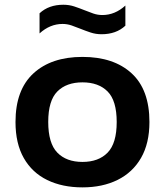

<svg xmlns="http://www.w3.org/2000/svg" viewBox="-20 -800 713 830"><path d="M336.5 10Q249.5 10 184.2 -21.8Q119 -53.5 83 -116.5Q47 -179.5 47 -272.5Q47 -411.5 124.5 -482.8Q202 -554 336.5 -554Q471.5 -554 548.8 -483.2Q626 -412.5 626 -272.5Q626 -180.5 589.8 -117.5Q553.5 -54.5 488.2 -22.2Q423 10 336.5 10ZM336.5 -100Q406 -100 445.2 -140.2Q484.5 -180.5 484.5 -272.5Q484.5 -365 445.2 -404.5Q406 -444 336.5 -444Q267 -444 227.8 -404.5Q188.5 -365 188.5 -273Q188.5 -180.5 227.8 -140.2Q267 -100 336.5 -100ZM419 -652Q394 -652 371.5 -659.5Q349 -667 328 -675.5Q308.5 -683.5 289.5 -690Q270.5 -696.5 250.5 -696.5Q196 -696.5 151 -655.5V-742.5Q190.5 -779.5 254 -779.5Q279 -779.5 301.5 -772Q324 -764.5 345 -756Q364.5 -748 383.5 -741.5Q402.5 -735 422.5 -735Q477 -735 522 -776V-689Q482.5 -652 419 -652Z"/></svg>

Font: Encode Sans Expanded Expanded SemiBold
Style: Regular
Weight: 600
Width: 7
Designer: Multiple Designers
Foundry: Impallari Type
Version: Version 3.000; ttfautohint (v1.8.3) -l 8 -r 50 -G 200 -x 14 